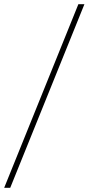

<svg xmlns="http://www.w3.org/2000/svg" viewBox="-96 -780 425 921"><path d="M280 -760H309L-47 121H-76Z"/></svg>

Font: Noto Serif CondThin
Style: Italic
Weight: 250
Width: 3
Italic angle: -12°
Designer: Monotype Design Team
Foundry: Monotype Imaging Inc.
Version: Version 1.001